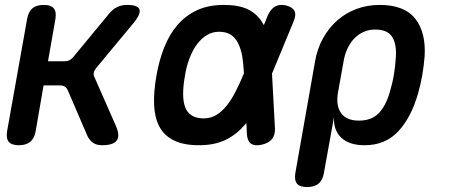

<svg xmlns="http://www.w3.org/2000/svg" viewBox="-20 -580 1840 780"><path d="M57 10Q27 10 15.5 -4Q4 -18 9 -48L90 -502Q95 -532 111.5 -546Q128 -560 158 -560Q187 -560 198.5 -546Q210 -532 205 -502L175 -331H242Q253 -331 262 -335.5Q271 -340 279 -350L422 -523Q437 -542 455.5 -551Q474 -560 495 -560Q540 -560 546.5 -542Q553 -524 523 -487L371 -304Q363 -294 361 -284.5Q359 -275 364 -266L452 -66Q468 -28 454 -9Q440 10 395 10Q373 10 358.5 0.5Q344 -9 335 -28L255 -214Q251 -223 243.5 -228Q236 -233 224 -233H157L125 -48Q120 -18 103 -4Q86 10 57 10Z M1097 -59Q1098 -31 1085 -15Q1072 1 1043 8Q1014 14 999.5 3.5Q985 -7 983 -35L981 -80Q975 -73 968 -66Q936 -30 892.5 -10Q849 10 788 10Q725 10 685.5 -10Q646 -30 627 -66.5Q608 -103 606 -154.5Q604 -206 615 -270Q626 -334 647 -387Q668 -440 701 -478.5Q734 -517 780.5 -538.5Q827 -560 889 -560Q950 -560 987 -542Q1024 -524 1044 -491Q1048 -485 1052 -478L1067 -515Q1079 -543 1097.5 -553.5Q1116 -564 1142 -558Q1169 -551 1176.5 -535Q1184 -519 1172 -491L1085 -281ZM971 -282Q969 -321 964 -352Q958 -384 946.5 -406Q935 -428 916.5 -439.5Q898 -451 870 -451Q843 -451 820.5 -437.5Q798 -424 780.5 -400.5Q763 -377 750 -343.5Q737 -310 731 -270Q724 -231 724 -199Q724 -167 732 -145Q740 -123 759 -111Q778 -99 807 -99Q836 -99 859 -113Q882 -127 901.5 -151.5Q921 -176 938 -210Q955 -243 971 -282Z M1228 180Q1198 180 1186.5 166Q1175 152 1180 122L1260 -331Q1269 -383 1292.5 -425Q1316 -467 1350 -497Q1384 -527 1428 -543.5Q1472 -560 1522 -560Q1623 -560 1667 -504Q1711 -448 1705 -351Q1702 -313 1695.5 -275Q1689 -237 1678 -199Q1650 -102 1597.5 -46Q1545 10 1461 10Q1399 10 1366.5 -20.5Q1334 -51 1337 -105L1296 122Q1291 152 1274 166Q1257 180 1228 180ZM1438 -90Q1489 -90 1518 -119.5Q1547 -149 1563 -204Q1574 -240 1580 -275.5Q1586 -311 1588 -346Q1592 -401 1573 -430.5Q1554 -460 1504 -460Q1479 -460 1457.5 -450.5Q1436 -441 1419.5 -424Q1403 -407 1391.5 -382.5Q1380 -358 1375 -326L1353 -204Q1344 -150 1366 -120Q1388 -90 1438 -90Z"/></svg>

Font: Maple Mono NL SemiBold
Style: Italic
Weight: 600
Italic angle: -10°
Monospace: yes
Designer: subframe7536
Version: Version 7.000